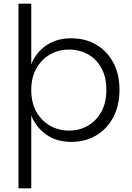

<svg xmlns="http://www.w3.org/2000/svg" viewBox="-20 -760 715 1038"><path d="M80 258V-740H149V-412Q173 -474 228.5 -513.5Q284 -553 366 -553Q441 -553 499.5 -519Q558 -485 592 -422.5Q626 -360 626 -274Q626 -189 592 -125.5Q558 -62 499.5 -27.5Q441 7 366 7Q284 7 228.5 -33.5Q173 -74 149 -136V258ZM352 -54Q410 -54 455.5 -80.5Q501 -107 528 -156Q555 -205 555 -274Q555 -344 528 -392.5Q501 -441 455.5 -466.5Q410 -492 352 -492Q297 -492 250.5 -465.5Q204 -439 176.5 -390Q149 -341 149 -273Q149 -205 176.5 -156Q204 -107 250.5 -80.5Q297 -54 352 -54Z"/></svg>

Font: Parkinsans Light
Style: Regular
Weight: 300
Designer: Red Stone, Indian Type Foundry
Foundry: Indian Type Foundry
Version: Version 1.000